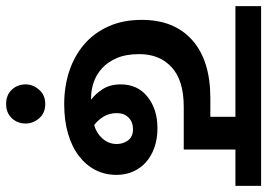

<svg xmlns="http://www.w3.org/2000/svg" viewBox="-153 -533 874 628"><g transform="rotate(90 284.0 -219.0)"><path d="M311 8Q253 8 203 -8.5Q153 -25 115.5 -57Q78 -89 56.5 -136.5Q35 -184 35 -246Q35 -352 101.5 -411Q168 -470 291 -470H352V-552H-10V-636H578V-552H459V-383H319Q233 -383 190 -343.5Q147 -304 147 -238Q147 -194 160 -164Q173 -134 193.5 -115.5Q214 -97 239 -88.5Q264 -80 288 -80H296Q277 -94 261.5 -118Q246 -142 246 -177Q246 -232 286.5 -264.5Q327 -297 390 -297Q424 -297 452.5 -287Q481 -277 500.5 -259.5Q520 -242 531 -217.5Q542 -193 542 -163Q542 -125 526 -94Q510 -63 480 -40Q450 -17 407 -4.5Q364 8 311 8ZM246 134Q246 110 263.5 90Q281 70 310 70Q340 70 357 90Q374 110 374 134Q374 161 356.5 179.5Q339 198 310 198Q281 198 263.5 179.5Q246 161 246 134ZM340 -164Q340 -140 351 -121.5Q362 -103 379 -90Q405 -97 423 -117Q441 -137 441 -164Q441 -185 429 -201Q417 -217 393 -217Q369 -217 354.5 -202.5Q340 -188 340 -164Z"/></g></svg>

Font: Mukta SemiBold
Style: Regular
Weight: 600
Designer: Girish Dalvi and Yashodeep Gholap
Foundry: Ek Type
Version: Version 2.538;PS 1.002;hotconv 16.6.51;makeotf.lib2.5.65220;